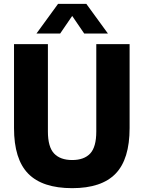

<svg xmlns="http://www.w3.org/2000/svg" viewBox="-20 -970 748 1000"><path d="M356 10Q201 10 127 -65.5Q53 -141 53 -303V-740H229.5V-285Q229.5 -204.5 261.8 -170.5Q294 -136.5 356 -136.5Q418 -136.5 449.8 -170.5Q481.5 -204.5 481.5 -285V-740H655V-303Q655 -141 582 -65.5Q509 10 356 10ZM170 -795.5 282.5 -950H429.5L542 -795.5H418.5L356 -887L293.5 -795.5Z"/></svg>

Font: Encode Sans Semi Condensed ExtraBold
Style: Regular
Weight: 800
Width: 4
Designer: Multiple Designers
Foundry: Impallari Type
Version: Version 3.000; ttfautohint (v1.8.3) -l 8 -r 50 -G 200 -x 14 